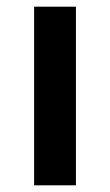

<svg xmlns="http://www.w3.org/2000/svg" viewBox="-20 -554 329 574"><path d="M82 0H207V-534H82Z"/></svg>

Font: Montserrat Lite SemiBold
Style: Regular
Weight: 600
Designer: Julieta Ulanovsky
Foundry: Julieta Ulanovsky
Version: Version 7.200;PS 007.200;hotconv 1.0.88;makeotf.lib2.5.64775